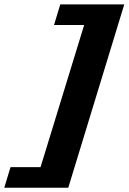

<svg xmlns="http://www.w3.org/2000/svg" viewBox="-104 -744 588 876"><path d="M463 -724 207.5 112.5H-84.5L-56 18.5H81L280 -630H142.5L171 -724Z"/></svg>

Font: Newsreader 9pt ExtraBold
Style: Italic
Weight: 800
Italic angle: -17°
Designer: Hugues Gentile
Foundry: Production Type
Version: Version 1.003